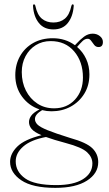

<svg xmlns="http://www.w3.org/2000/svg" viewBox="-20 -634 512 904"><path d="M310 15.5Q387.5 37 415 64.2Q442.5 91.5 442.5 129.5Q442.5 182.5 389.5 216.5Q336.5 250.5 240.5 250.5Q133 250.5 80.2 214.8Q27.5 179 27.5 128Q27.5 89.5 61.5 56Q95.5 22.5 175.5 2.5Q141 -12 128.8 -27Q116.5 -42 116.5 -59.5Q116.5 -74.5 127 -89.2Q137.5 -104 166 -119Q115.5 -136 83.8 -179Q52 -222 52 -280Q52 -330 74.2 -369.5Q96.5 -409 136.2 -431.5Q176 -454 228.5 -454Q288 -454 333 -421L338 -426.5Q357.5 -448 376.2 -461.8Q395 -475.5 416.5 -475.5Q436 -475.5 450.2 -464Q464.5 -452.5 464.5 -436.5Q464.5 -412.5 444 -412.5Q431.5 -412.5 423.8 -422.2Q416 -432 409.2 -441.8Q402.5 -451.5 393 -451.5Q380 -451.5 368.8 -440.8Q357.5 -430 343 -413Q370 -390 385.5 -356.8Q401 -323.5 401 -283.5Q401 -232 377 -193Q353 -154 312.8 -132Q272.5 -110 222.5 -110Q200 -110 178.5 -115.5Q144.5 -95.5 144.5 -73.5Q144.5 -59.5 156.5 -47.5Q168.5 -35.5 204 -21Q239.5 -6.5 310 15.5ZM218.5 -440.5Q179 -440.5 148.2 -421.2Q117.5 -402 100 -369Q82.5 -336 82.5 -294.5Q82.5 -246 102 -207.5Q121.5 -169 155.8 -146.5Q190 -124 234.5 -124Q295.5 -124 333 -165Q370.5 -206 370.5 -269Q370.5 -343.5 329.2 -392Q288 -440.5 218.5 -440.5ZM54 125.5Q54 174.5 98.5 206Q143 237.5 245 237.5Q326 237.5 370.5 209.8Q415 182 415 135.5Q415 106 390 82.8Q365 59.5 290 39.5Q232 24 196.5 11Q125.5 24.5 89.8 55.5Q54 86.5 54 125.5ZM231.5 -528Q263.5 -528 285.2 -546Q307 -564 316 -606Q318 -613.5 322 -613.5Q328 -613.5 327 -605Q323.5 -556.5 299.5 -526Q275.5 -495.5 231.5 -495.5Q187 -495.5 162.8 -526Q138.5 -556.5 135.5 -605Q135 -613.5 140 -613.5Q145 -613.5 146.5 -606Q155.5 -564 177.2 -546Q199 -528 231.5 -528Z"/></svg>

Font: Fraunces 72pt Thin
Style: Regular
Weight: 100
Version: Version 1.000;[b76b70a41]